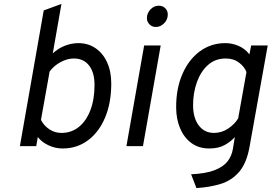

<svg xmlns="http://www.w3.org/2000/svg" viewBox="-20 -742 1380 975"><path d="M298 12Q260.5 12 226.5 -4Q192.5 -20 172 -46L164 0H81L202 -689L292 -722L248 -471Q275 -496 309 -509.5Q343 -523 378 -523Q427.5 -523 465.2 -497.2Q503 -471.5 524 -425.2Q545 -379 545 -318Q545 -220 514 -145.8Q483 -71.5 427.2 -29.8Q371.5 12 298 12ZM292 -67Q342.5 -67 380.2 -97.2Q418 -127.5 439 -182.5Q460 -237.5 460 -311Q460 -374 432.2 -409.5Q404.5 -445 355 -445Q322 -445 288 -426.8Q254 -408.5 232 -379L188 -133Q204 -102.5 231.5 -84.8Q259 -67 292 -67Z M622 0 712 -511H796L706 0ZM771 -605Q752.5 -605 739.2 -618.2Q726 -631.5 726 -650Q726 -675 744 -694Q762 -713 786 -713Q806.5 -713 819.2 -700.2Q832 -687.5 832 -668Q832 -642.5 813.5 -623.8Q795 -605 771 -605Z M977.5 213 950.5 143Q1026 139.5 1070.5 122Q1115 104.5 1136 76.8Q1157 49 1162.5 15L1172.5 -46Q1154 -24.5 1122.2 -6.2Q1090.5 12 1042.5 12Q990 12 952.5 -15.2Q915 -42.5 894.8 -90Q874.5 -137.5 874.5 -198Q874.5 -294 906.8 -367.2Q939 -440.5 995.5 -481.8Q1052 -523 1124.5 -523Q1158.5 -523 1191 -509.2Q1223.5 -495.5 1246.5 -466L1255.5 -511H1339.5L1247.5 2Q1232.5 87 1194.2 131Q1156 175 1100.5 192Q1045 209 977.5 213ZM1066.5 -67Q1105.5 -67 1138.5 -89Q1171.5 -111 1189.5 -141L1231.5 -376Q1222 -402.5 1194.2 -423.8Q1166.5 -445 1126.5 -445Q1073 -445 1036 -411.8Q999 -378.5 979.8 -324.5Q960.5 -270.5 960.5 -208Q960.5 -143.5 989.2 -105.2Q1018 -67 1066.5 -67Z"/></svg>

Font: Overpass
Style: Italic
Weight: 400
Italic angle: -10°
Designer: Delve Withrington, Dave Bailey, Thomas Jockin
Foundry: Delve Fonts LLC
Version: Version 4.000